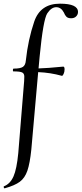

<svg xmlns="http://www.w3.org/2000/svg" viewBox="-42 -746 443 1041"><path d="M30.8 -358.9Q27.8 -358.4 27.8 -366.2Q27.8 -374 32.2 -374Q68.4 -374 82.3 -383.5Q96.2 -393.1 98.1 -418Q110.4 -531.7 143.6 -628.9Q176.8 -726.1 283.2 -726.1Q380.9 -726.1 380.9 -681.2Q380.9 -667 370.8 -657Q360.8 -647 343.8 -647Q326.7 -647 318.4 -655Q310.1 -663.1 304.2 -678.2Q289.1 -707 262.9 -707Q236.8 -707 214.6 -674.1Q192.4 -641.1 172.9 -439L167 -375Q210.9 -376 300.8 -384.8Q308.1 -384.8 308.1 -370.1Q308.1 -355.5 302.5 -344.2Q296.9 -333 293 -335Q231.9 -352.1 165 -355L127.9 64Q120.1 140.1 106.4 179.7Q92.8 219.2 65.4 239.5Q38.1 259.8 -16.1 274.9Q-20 275.9 -21.5 270.5Q-22.9 265.1 -21 264.2Q13.2 251 31 210.9Q48.8 170.9 57.1 84L88.9 -306.2Q89.8 -314 89.8 -330.6Q89.8 -347.2 78.4 -353Q66.9 -358.9 30.8 -358.9Z"/></svg>

Font: Cormorant-Medium
Style: Regular
Weight: 500
Designer: Christian Thalmann (Catharsis Fonts)
Version: Version 3.000